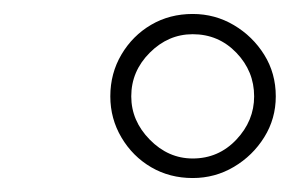

<svg xmlns="http://www.w3.org/2000/svg" viewBox="-20 -718 440 275"><path d="M256 -463Q223 -463 196.5 -478.5Q170 -494 154 -521Q138 -548 138 -580Q138 -613 154 -640Q170 -667 196.5 -682.5Q223 -698 256 -698Q288 -698 315 -682Q342 -666 358.5 -639.5Q375 -613 375 -580Q375 -548 358.5 -521.5Q342 -495 315 -479Q288 -463 256 -463ZM256 -491Q293 -491 318.5 -518Q344 -545 344 -580Q344 -616 318.5 -642.5Q293 -669 256 -669Q221 -669 194.5 -642.5Q168 -616 168 -580Q168 -545 194.5 -518Q221 -491 256 -491Z"/></svg>

Font: Archivo ExtraCondensed Thin
Style: Italic
Weight: 250
Width: 2
Italic angle: -10°
Designer: Hector Gatti
Foundry: Omnibus-Type
Version: Version 2.001